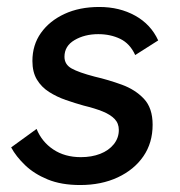

<svg xmlns="http://www.w3.org/2000/svg" viewBox="-20 -522 516 551"><path d="M210 9Q156 9 117 -7Q78 -23 52 -48Q26 -73 12 -99L85 -152Q100 -115 133 -93Q166 -71 212 -71Q243 -71 267.5 -80.5Q292 -90 306.5 -108Q321 -126 321 -149Q321 -168 309 -180.5Q297 -193 275 -202Q253 -211 220 -219Q195 -226 169 -235Q143 -244 121 -258Q99 -272 86 -293.5Q73 -315 73 -347Q73 -393 97.5 -427.5Q122 -462 165 -482Q208 -502 265 -502Q323 -502 368 -477Q413 -452 434 -406L368 -364Q353 -397 325 -410.5Q297 -424 262 -424Q223 -424 194 -407Q165 -390 165 -359Q165 -337 185.5 -325.5Q206 -314 252 -302Q291 -293 329.5 -279Q368 -265 393 -238.5Q418 -212 418 -164Q418 -112 391.5 -73.5Q365 -35 318 -13Q271 9 210 9Z"/></svg>

Font: Hanken Grotesk Medium
Style: Italic
Weight: 500
Italic angle: -8°
Designer: Alfredo Marco Pradil
Foundry: Hanken Design Co.
Version: Version 3.013